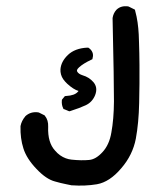

<svg xmlns="http://www.w3.org/2000/svg" viewBox="-20 -409 540 617"><path d="M210 186.5Q201.2 184.6 192.4 182.9Q183.6 181.2 174.8 179Q166 176.8 157.2 174.3Q128.4 167 97.2 133.8Q65.4 100.6 55.2 67.9Q44.9 35.6 45.9 -2.4V-2.9V-3.9Q49.3 -21 61 -34.7V-35.2L61.5 -35.6Q78.6 -51.3 103 -47.9L104.5 -47.4L106 -46.9L121.6 -39.1L123.5 -38.1L124.5 -36.6Q135.7 -22.9 134.8 -1.5Q133.8 23.9 139.4 43Q145 62 156.7 74.7Q164.6 84 173.3 90.1Q182.1 96.2 191.2 99.6Q200.2 103 210 104Q242.2 107.4 266.6 105Q288.1 103 309.1 80.1Q319.8 68.8 327.1 53Q334.5 37.1 337.9 16.6Q345.7 -25.4 346.2 -83Q346.2 -112.3 345.2 -179Q344.2 -245.6 341.8 -349.6V-350.1V-351.1Q344.2 -366.7 354 -377.4L354.5 -377.9L355 -378.4Q368.7 -391.1 390.6 -388.7L392.6 -388.2L394 -387.7L409.7 -379.9L413.6 -377.9L414.6 -373.5Q419.4 -356 422.1 -337.2Q424.8 -318.4 425.8 -298.8Q426.3 -285.6 426.8 -270.5Q427.2 -255.4 427.7 -238Q428.2 -220.7 428.2 -200.7Q428.7 -141.6 427.2 -78.1Q425.8 -13.7 416.5 36.6Q411.6 62.5 399.9 86.4Q388.2 110.4 369.6 131.8Q332.5 175.8 291.5 183.1Q253.4 189.5 211.4 186.5H210.4ZM199.2 -52.7 187.5 -57.6 184.1 -58.6 182.6 -62Q177.7 -72.3 178.7 -85.9L179.2 -88.9L181.2 -91.3L186 -97.2L188.5 -100.1L192.9 -100.6Q219.7 -102.1 230 -113.8L232.4 -116.7Q215.8 -121.6 195.8 -140.1Q188.5 -147 183.3 -154.3Q178.2 -161.6 176 -169.9Q173.8 -178.2 174.3 -186.5Q176.3 -211.4 198.2 -232.4Q220.7 -253.9 260.3 -255.9H263.7L266.6 -253.9Q273.9 -248.5 277.1 -240.5Q280.3 -232.4 277.8 -223.6L276.9 -218.8L272.9 -216.8Q260.3 -210.9 250.5 -204.8Q240.7 -198.7 234.4 -192.9Q229 -188 227.8 -184.6Q226.6 -181.2 228 -179.2Q231.9 -171.4 245.6 -167Q266.1 -161.1 279.8 -145.5Q295.4 -127.9 285.6 -103Q276.4 -80.6 255.4 -70.8Q246.1 -66.4 233.9 -61.8Q221.7 -57.1 206.1 -52.2L202.6 -51.3Z"/></svg>

Font: NaikaiFont
Style: Bold
Weight: 700
Version: Version 1.89